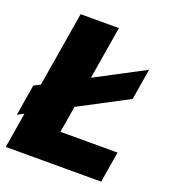

<svg xmlns="http://www.w3.org/2000/svg" viewBox="-134 -829 833 929"><g transform="rotate(20 282.5 -364.0)"><path d="M1.5 0 122.1 -727.5H319.3L225.1 -159.2H519L492.7 0ZM-1.5 -164.6 24.9 -324.2 525.4 -587.9 499 -428.2Z"/></g></svg>

Font: Inter Black
Style: Italic
Weight: 900
Italic angle: -9.39999°
Designer: Rasmus Andersson
Foundry: rsms
Version: Version 4.000;git-a52131595